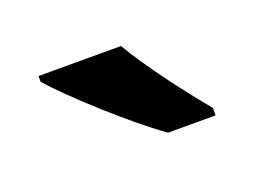

<svg xmlns="http://www.w3.org/2000/svg" viewBox="-43 -894 417 315"><g transform="rotate(-20 165.5 -737.0)"><path d="M184 -817H40V-807C72 -770 158 -692 208 -657H291V-670C260 -707 210 -772 184 -817Z"/></g></svg>

Font: Noto Sans Tamil UI SemiBold
Style: Regular
Weight: 600
Designer: Jelle Bosma - Monotype Design Team
Foundry: Monotype Imaging Inc.
Version: Version 2.004